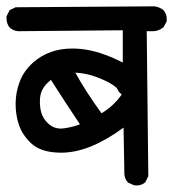

<svg xmlns="http://www.w3.org/2000/svg" viewBox="-25 -585 545 595"><path d="M163.6 -111.8Q157.2 -111.8 150.9 -112.3Q98.1 -115.2 70.8 -141.6Q43.9 -167.5 33.7 -197.8Q23.4 -228 23.4 -263.2Q23.4 -298.3 36.1 -332Q48.8 -365.7 78.6 -392.1Q127.4 -434.6 198.7 -434.6Q247.1 -434.6 297.4 -416.5Q327.1 -405.8 355.5 -391.1V-491.2L30.8 -488.3Q16.1 -489.7 4.9 -499.5Q-4.9 -511.7 -4.9 -528.8Q-4.9 -530.8 -4.9 -534.2L4.9 -553.7L23.4 -562.5L453.6 -565.4Q463.4 -564 469.5 -561Q475.6 -558.1 481 -554.7L481.4 -553.7Q491.7 -542 491.7 -525.9Q491.7 -522.9 491.2 -518.1L481.9 -501Q466.8 -488.3 449.2 -488.3H429.7L434.6 -39.1L425.3 -20.5L424.3 -19.5Q414.1 -10.3 398.4 -10.3Q391.6 -10.3 389.6 -11.2L372.1 -19L371.1 -20Q360.8 -31.2 360.4 -46.9L357.9 -189.5Q305.2 -150.9 257.1 -131.3Q209 -111.8 163.6 -111.8ZM222.7 -199.7Q176.8 -268.6 132.8 -337.4Q112.3 -321.3 105 -304.2Q98.6 -290.5 98.6 -270.5Q98.6 -262.2 99.6 -252.9Q103 -221.7 124.5 -202.1Q141.1 -186.5 164.1 -186.5Q168.9 -186.5 174.8 -187.5Q201.2 -191.4 222.7 -199.7ZM289.6 -233.9Q327.6 -256.8 352.1 -292L342.8 -301.3Q340.3 -308.1 335.9 -313Q327.1 -321.3 313.5 -328.6Q288.1 -342.3 257.8 -351.6Q234.4 -358.4 208.5 -359.9Q226.1 -327.6 246.6 -296.4Q267.1 -265.1 289.6 -233.9Z"/></svg>

Font: Bakudai
Style: Bold
Weight: 700
Version: Version 1.48